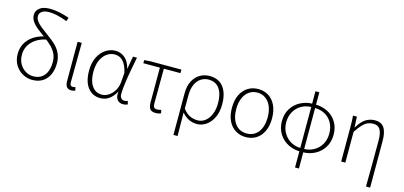

<svg xmlns="http://www.w3.org/2000/svg" viewBox="-80 -1377 4512 2146"><g transform="rotate(15 2175.5 -304.5)"><path d="M187 -15Q132 -44 99 -99Q66 -154 66 -226Q66 -329 132.5 -399.5Q199 -470 311 -493L337 -465Q232 -442 173 -379.5Q114 -317 114 -229Q114 -170 140 -124Q166 -79 207.5 -54Q249 -29 295 -29Q380 -29 424.5 -85Q469 -141 469 -237Q469 -295 447 -338Q427 -377 393.5 -410.5Q360 -444 311 -480Q244 -530 222 -547Q176 -583 151.5 -619Q127 -655 127 -695Q127 -743 167.5 -775Q208 -807 288 -807Q383 -807 511 -763L497 -721Q427 -747 377.5 -757.5Q328 -768 286 -768Q231 -768 203 -747Q175 -726 175 -695Q175 -661 198 -632Q218 -606 247.5 -582.5Q277 -559 339 -513Q386 -480 425 -444Q517 -359 517 -239Q517 -122 458 -54.5Q399 13 295 13Q239 13 187 -15Z M678 -76V-530H726Q726 -443 724 -297Q722 -151 722 -69Q722 -49 731 -39Q740 -29 755 -29Q767 -29 786 -35L794 3Q778 13 748 13Q678 13 678 -76Z M885 -252Q885 -346 918 -410Q950 -474 1002.5 -508.5Q1055 -543 1116 -543Q1177 -543 1224.5 -503Q1272 -463 1291 -384H1293L1319 -530H1365Q1335 -381 1317.5 -270.5Q1300 -160 1300 -87Q1300 -61 1315 -45Q1330 -29 1354 -29Q1373 -29 1391 -37L1401 1Q1380 13 1347 13Q1309 13 1285 -11.5Q1261 -36 1261 -82Q1261 -89 1263 -107H1260Q1194 13 1084 13Q993 13 939 -56.5Q885 -126 885 -252ZM1265 -224 1273 -329Q1236 -501 1118 -501Q1070 -501 1029 -473Q985 -443 960 -386.5Q935 -330 935 -252Q935 -149 976.5 -89Q1018 -29 1090 -29Q1133 -29 1172 -55.5Q1211 -82 1236 -126.5Q1261 -171 1265 -224Z M1641 -89V-489H1450V-525L1523 -530H1879V-489H1687Q1685 -215 1685 -83Q1685 -55 1695.5 -42Q1706 -29 1730 -29Q1748 -29 1778 -37L1786 1Q1777 6 1760 9.5Q1743 13 1724 13Q1678 13 1659.5 -11.5Q1641 -36 1641 -89Z M2013 -427Q2043 -484 2093 -513.5Q2143 -543 2204 -543Q2310 -543 2365 -471Q2420 -399 2420 -273Q2420 -182 2389 -119Q2359 -56 2309 -21.5Q2259 13 2203 13Q2153 13 2110 -7Q2067 -27 2027 -73Q2030 80 2030 198H1982V-282Q1982 -369 2013 -427ZM2372 -273Q2372 -380 2329.5 -440.5Q2287 -501 2202 -501Q2157 -501 2118 -477Q2076 -451 2052.5 -399Q2029 -347 2029 -270V-118Q2070 -66 2111.5 -47.5Q2153 -29 2201 -29Q2249 -29 2288.5 -60.5Q2328 -92 2350 -147.5Q2372 -203 2372 -273Z M2649 -19Q2595 -52 2565 -114Q2535 -176 2535 -264Q2535 -355 2566 -417Q2596 -478 2648.5 -510.5Q2701 -543 2767 -543Q2835 -543 2887.5 -510Q2940 -477 2969.5 -414Q2999 -351 2999 -264Q2999 -179 2969.5 -116Q2940 -53 2887.5 -20Q2835 13 2767 13Q2702 13 2649 -19ZM2949 -264Q2949 -334 2927 -388Q2905 -442 2863.5 -472Q2822 -502 2767 -502Q2713 -502 2671.5 -472.5Q2630 -443 2607.5 -389Q2585 -335 2585 -264Q2585 -156 2634 -92.5Q2683 -29 2767 -29Q2851 -29 2900 -92.5Q2949 -156 2949 -264Z M3113 -266Q3113 -351 3153 -413Q3193 -475 3258 -508Q3323 -541 3397 -541L3396 -502Q3330 -502 3277 -472Q3224 -442 3193.5 -388.5Q3163 -335 3163 -266Q3163 -193 3196 -140Q3228 -86 3280.5 -57Q3333 -28 3396 -28L3397 11Q3323 11 3258 -22Q3193 -55 3153 -118Q3113 -181 3113 -266ZM3543 -57Q3598 -87 3629.5 -141Q3661 -195 3661 -266Q3661 -336 3632 -389.5Q3603 -443 3550 -472.5Q3497 -502 3428 -502L3427 -541Q3505 -541 3569.5 -508Q3634 -475 3672.5 -413Q3711 -351 3711 -266Q3711 -181 3671 -118Q3631 -55 3566 -22Q3501 11 3427 11L3428 -28Q3490 -28 3543 -57ZM3389 -684H3434V198H3389Z M4213 -334Q4213 -419 4189 -460Q4165 -501 4111 -501Q4076 -501 4046 -489Q4016 -476 3985.5 -444.5Q3955 -413 3918 -356V0H3870V-396Q3870 -477 3865 -530H3910L3916 -407H3918Q3961 -480 4009.5 -511.5Q4058 -543 4119 -543Q4191 -543 4224.5 -493Q4258 -443 4258 -340V198H4210Q4213 0 4213 -334Z"/></g></svg>

Font: Merged Yaku Han JP ExtraLight
Style: Regular
Weight: 250
Designer: Ryoko NISHIZUKA 西塚涼子 (kana, bopomofo & ideographs); Paul D. Hunt (Latin, Greek & Cyrillic); Sandoll Communications 산돌커뮤니
Foundry: Adobe
Version: Version 2.004